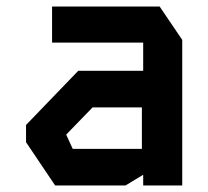

<svg xmlns="http://www.w3.org/2000/svg" viewBox="-20 -570 640 590"><path d="M140 -550V-439H420V-352.5H220.5L60 -186V-133L149.5 0H365.5L420 -33V0H540V-447.5L470.5 -550ZM184 -155V-157L264.5 -240H416V-112.5H203.5Z"/></svg>

Font: Kode Mono
Style: Regular
Weight: 400
Monospace: yes
Designer: Isa Ozler
Foundry: Kadena LLC
Version: Version 1.000;gftools[0.9.28]